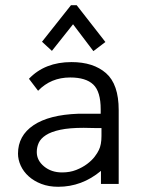

<svg xmlns="http://www.w3.org/2000/svg" viewBox="-20 -705 540 736"><path d="M91 -403Q152 -467 254 -467Q338 -467 386.5 -424.5Q435 -382 435 -283V0H367V-50Q294 11 203 11Q167 11 138.5 0Q110 -11 90 -29Q70 -47 59.5 -70Q49 -93 49 -116Q49 -185 108.5 -225Q168 -265 280 -269H366V-286Q366 -354 337.5 -381Q309 -408 249 -408Q175 -408 126 -357ZM369 -214H352Q338 -214 325.5 -214.5Q313 -215 301 -215Q246 -215 211 -207.5Q176 -200 156 -187Q136 -174 128.5 -157.5Q121 -141 121 -122Q121 -90 149 -67Q177 -44 218 -44Q248 -44 272 -53.5Q296 -63 314 -76.5Q332 -90 343 -104.5Q354 -119 359 -130Q369 -150 369 -184ZM141 -545 252 -685H274L384 -544L338 -509L260 -612L179 -510Z"/></svg>

Font: InconsolataGo
Style: Regular
Weight: 400
Designer: Raph Levien, Kirill Tkachev
Foundry: Cyreal
Version: Version 1.013